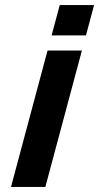

<svg xmlns="http://www.w3.org/2000/svg" viewBox="-20 -560 416 760"><path d="M216.5 -540 184.3 -420H320.3L352.5 -540ZM168.2 -360 23.5 180H159.5L304.2 -360Z"/></svg>

Font: Manrope
Style: ExtraBoldItalic
Weight: 800
Italic angle: -15°
Designer: Mikhail Sharanda
Foundry: Mikhail Sharanda
Version: Version 4.502;hotconv 1.0.109;makeotfexe 2.5.65596